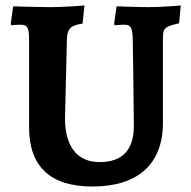

<svg xmlns="http://www.w3.org/2000/svg" viewBox="-20 -668 697 700"><path d="M317 12C483 12 574 -70 574 -220V-531C574 -565 582 -572 633 -583L639 -648C639 -648 572 -642 521 -642C483 -642 405 -645 405 -645L396 -580L398 -576C398 -576 421 -578 432 -578C457 -578 463 -568 464 -524C464 -524 468 -275 468 -209C468 -121 426 -77 343 -77C261 -77 217 -135 217 -236L224 -528C226 -563 238 -576 281 -582L288 -648C288 -648 211 -642 169 -642C113 -642 28 -645 28 -645L19 -580L21 -576C21 -576 42 -578 53 -578C80 -578 86 -568 86 -524V-204C86 -61 163 12 317 12Z"/></svg>

Font: Alegreya SC
Style: Bold
Weight: 700
Designer: Juan Pablo del Peral
Foundry: Huerta Tipografica
Version: Version 2.007;PS 002.007;hotconv 1.0.88;makeotf.lib2.5.64775